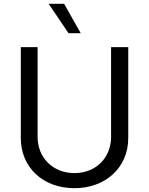

<svg xmlns="http://www.w3.org/2000/svg" viewBox="-20 -975 780 1006"><path d="M562 -728V-258C562 -148 482 -68 370 -68C258 -68 177 -148 177 -258V-728H89V-252C89 -98 205 11 370 11C533 11 652 -97 652 -252V-728ZM235 -955 339 -801H403L316 -955Z"/></svg>

Font: Wafeq
Style: Regular
Weight: 400
Designer: Rasmus Andersson & Azza Alameddine
Foundry: Google & TypeTogether
Version: Version 3.000;FEAKit 1.0